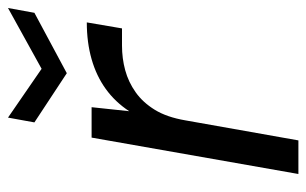

<svg xmlns="http://www.w3.org/2000/svg" viewBox="-163 -603 766 480"><g transform="rotate(-90 220.0 -363.0)"><path d="M25 0 116 -517H192L182 -423Q205 -458 237.5 -481.5Q270 -505 312 -517Q354 -529 404 -529L389 -441H346Q314 -441 284.5 -433Q255 -425 229.5 -407Q204 -389 185.5 -359Q167 -329 159 -282L109 0ZM440 -726 428 -660 277 -579 154 -660 166 -726 288 -642Z"/></g></svg>

Font: DM Sans 11pt
Style: Italic
Weight: 400
Italic angle: -10°
Version: Version 4.004;gftools[0.9.30]